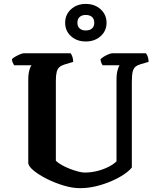

<svg xmlns="http://www.w3.org/2000/svg" viewBox="-20 -982 825 1002"><path d="M397.5 0Q357.5 0 312 -13.8Q266.5 -27.5 225.5 -48Q184.5 -68.5 157.2 -90.5Q130 -112.5 127.5 -130V-564.5Q127.5 -596 133.2 -616Q139 -636 145 -641.5H53.5Q51 -646.5 47 -654.2Q43 -662 42 -673Q47.5 -679.5 60 -686.5Q72.5 -693.5 85.2 -698.8Q98 -704 103.5 -704H348.5Q353 -698.5 357.5 -686.5Q362 -674.5 362 -659L318.5 -646Q301 -641 290.5 -632Q280 -623 275.8 -606.2Q271.5 -589.5 271.5 -560V-143Q282.5 -132 302 -121Q321.5 -110 344 -101.2Q366.5 -92.5 387.2 -87Q408 -81.5 421.5 -81.5Q456 -81.5 488.2 -89.8Q520.5 -98 546.8 -111.5Q573 -125 588 -140V-564Q588 -596 593.8 -616.2Q599.5 -636.5 604.5 -641.5H516Q512 -646 508.8 -654.2Q505.5 -662.5 504.5 -673Q510.5 -679.5 522.5 -686.8Q534.5 -694 547 -699Q559.5 -704 565.5 -704H741.5Q746.5 -698 750.8 -687Q755 -676 755.5 -659L717 -648Q697.5 -642.5 687 -633.8Q676.5 -625 672.2 -607Q668 -589 668 -554.5V-108Q655 -91 627 -72Q599 -53 561.5 -36.8Q524 -20.5 481.8 -10.2Q439.5 0 397.5 0ZM427.5 -765.5Q381 -765.5 350.5 -793.2Q320 -821 320 -863Q320 -905.5 350.5 -933.5Q381 -961.5 427.5 -961.5Q474.5 -961.5 505.2 -933.5Q536 -905.5 536 -863Q536 -821 505.2 -793.2Q474.5 -765.5 427.5 -765.5ZM427.5 -823Q448.5 -823 460.2 -833.5Q472 -844 472 -863Q472 -883 460.2 -893.5Q448.5 -904 427.5 -904Q407.5 -904 395.8 -893.5Q384 -883 384 -863Q384 -844 395.8 -833.5Q407.5 -823 427.5 -823Z"/></svg>

Font: Texturina Medium
Style: Regular
Weight: 500
Designer: Guillermo Torres Carreño
Foundry: Omnibus-Type
Version: Version 1.003